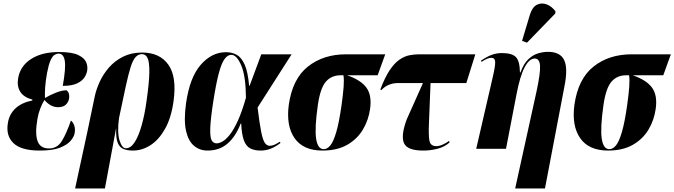

<svg xmlns="http://www.w3.org/2000/svg" viewBox="-20 -844 3825 1089"><path d="M205 10Q100 10 56 -32.5Q12 -75 25 -148Q33 -197 68 -229.5Q103 -262 163 -274L164 -279Q115 -292 95 -323.5Q75 -355 83 -401Q95 -470 156.5 -509.5Q218 -549 315 -549Q388 -549 423.5 -532Q459 -515 469 -490.5Q479 -466 474 -441Q471 -423 458 -403.5Q445 -384 416 -370.5Q387 -357 336 -357Q354 -457 347.5 -498.5Q341 -540 312 -540Q301 -540 289 -532.5Q277 -525 266.5 -501.5Q256 -478 247 -431Q238 -380 236 -347Q234 -314 235 -288Q263 -305 297.5 -318.5Q332 -332 357 -332Q368 -324 371 -311.5Q374 -299 372 -286Q368 -264 353 -250Q338 -236 309 -236Q267 -236 232 -277Q219 -256 208 -227.5Q197 -199 192 -168Q178 -86 193 -44Q208 -2 258 -2Q305 -2 331 -44.5Q357 -87 382 -160Q394 -152 401 -132.5Q408 -113 403 -87Q400 -69 381 -46Q362 -23 320.5 -6.5Q279 10 205 10Z M406 225 475 -94 517 -295Q525 -335 545 -379Q565 -423 598 -461Q631 -499 678 -522.5Q725 -546 786 -546Q886 -546 935 -477Q984 -408 964 -268Q951 -175 916 -113Q881 -51 833.5 -20.5Q786 10 734 10Q704 10 681.5 1.5Q659 -7 648 -33.5Q637 -60 639 -114H638L575 225ZM694 -3Q722 -3 744.5 -38.5Q767 -74 784 -135Q801 -196 811 -270Q826 -374 827 -432Q828 -490 817.5 -513.5Q807 -537 785 -537Q764 -537 748.5 -519.5Q733 -502 720.5 -462Q708 -422 693 -353L655 -174Q644 -92 658 -47.5Q672 -3 694 -3Z M1157 10Q1113 10 1080.5 -17Q1048 -44 1035 -102.5Q1022 -161 1035 -257Q1056 -405 1118.5 -476.5Q1181 -548 1262 -548Q1295 -548 1322 -533.5Q1349 -519 1367.5 -478Q1386 -437 1393 -358H1396L1462 -536H1634L1441 -234Q1452 -143 1461.5 -96Q1471 -49 1482.5 -33Q1494 -17 1510 -17Q1523 -17 1536.5 -23Q1550 -29 1567 -40L1571 -33Q1542 -11 1515 -0.5Q1488 10 1458 10Q1424 10 1400 -2Q1376 -14 1363.5 -47.5Q1351 -81 1348 -143H1345Q1317 -70 1271 -30Q1225 10 1157 10ZM1209 -31Q1223 -31 1242 -41.5Q1261 -52 1283 -79.5Q1305 -107 1328.5 -158Q1352 -209 1375 -290Q1374 -412 1348.5 -472.5Q1323 -533 1292 -533Q1271 -533 1253.5 -509Q1236 -485 1220.5 -426.5Q1205 -368 1189 -264Q1174 -166 1172.5 -115.5Q1171 -65 1180.5 -48Q1190 -31 1209 -31Z M1809 10Q1700 10 1651 -60Q1602 -130 1618 -250Q1639 -397 1726.5 -466.5Q1814 -536 1943 -536H2165L2122 -417H1949Q2027 -390 2058.5 -346.5Q2090 -303 2079 -226Q2070 -162 2038 -108.5Q2006 -55 1949 -22.5Q1892 10 1809 10ZM1816 2Q1836 2 1853.5 -19Q1871 -40 1887 -94Q1903 -148 1917 -246Q1926 -310 1929 -351.5Q1932 -393 1928 -417H1911Q1860 -417 1828.5 -381Q1797 -345 1783 -250Q1764 -117 1773 -57.5Q1782 2 1816 2Z M2380 10Q2289 10 2271 -33Q2253 -76 2287 -167L2379 -373H2239Q2180 -373 2143 -333L2137 -336Q2163 -405 2190 -445.5Q2217 -486 2245.5 -505.5Q2274 -525 2302 -530.5Q2330 -536 2357 -536H2676L2625 -373H2422L2413 -145Q2410 -79 2415.5 -47Q2421 -15 2455 -15Q2472 -15 2493.5 -25Q2515 -35 2527 -45L2530 -36Q2502 -11 2462.5 -0.5Q2423 10 2380 10Z M2902 225 3023 -325Q3046 -432 3043 -472Q3040 -512 3013 -512Q2982 -512 2955.5 -462Q2929 -412 2909 -306L2850 0H2681L2774 -403Q2790 -471 2788.5 -493.5Q2787 -516 2767 -516Q2757 -516 2745.5 -512Q2734 -508 2711 -493L2708 -500Q2742 -523 2769 -533Q2796 -543 2827 -543Q2884 -543 2906 -520.5Q2928 -498 2929 -433H2932Q2950 -483 2976.5 -508Q3003 -533 3032.5 -541.5Q3062 -550 3088 -550Q3157 -550 3179.5 -504Q3202 -458 3182 -357L3071 225ZM2969 -602 2941 -612 2986 -762Q3000 -805 3026 -817.5Q3052 -830 3081 -819Q3110 -808 3131 -779L3129 -767Z M3429 10Q3320 10 3271 -60Q3222 -130 3238 -250Q3259 -397 3346.5 -466.5Q3434 -536 3563 -536H3785L3742 -417H3569Q3647 -390 3678.5 -346.5Q3710 -303 3699 -226Q3690 -162 3658 -108.5Q3626 -55 3569 -22.5Q3512 10 3429 10ZM3436 2Q3456 2 3473.5 -19Q3491 -40 3507 -94Q3523 -148 3537 -246Q3546 -310 3549 -351.5Q3552 -393 3548 -417H3531Q3480 -417 3448.5 -381Q3417 -345 3403 -250Q3384 -117 3393 -57.5Q3402 2 3436 2Z"/></svg>

Font: Noto Serif Display ExtraCondensed Black
Style: Italic
Weight: 900
Width: 2
Italic angle: -12°
Designer: Monotype Design Team
Foundry: Monotype Imaging Inc.
Version: Version 2.009